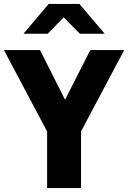

<svg xmlns="http://www.w3.org/2000/svg" viewBox="-25 -954 650 974"><path d="M214 0V-287L-5 -700H178L305 -448L433 -700H605L386 -287V0ZM94 -783 222 -934H378L506 -783H380L298 -866L217 -783Z"/></svg>

Font: Red Hat Mono VF Light
Style: Regular
Weight: 300
Monospace: yes
Designer: Pentagram, MCKL
Foundry: Pentagram, MCKL
Version: Version 1.023